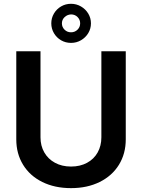

<svg xmlns="http://www.w3.org/2000/svg" viewBox="-20 -976 745 1007"><path d="M639.6 -707V-245.1Q639.6 -169.9 603.8 -111.8Q567.9 -53.7 502.7 -21.5Q437.5 10.7 352.5 10.7Q267.1 10.7 201.9 -21.5Q136.7 -53.7 101.1 -111.8Q65.4 -169.9 65.4 -245.1V-707H192.4V-255.9Q192.4 -211.4 212.2 -176.8Q231.9 -142.1 268.3 -122.3Q304.7 -102.5 352.5 -102.5Q400.4 -102.5 436.5 -122.1Q472.7 -141.6 492.2 -176.5Q511.7 -211.4 511.7 -255.9V-707ZM249 -853.5Q249 -881.3 262.9 -905Q276.9 -928.7 300.5 -942.4Q324.2 -956.1 352.5 -956.1Q380.9 -956.1 404.8 -942.1Q428.7 -928.2 442.9 -904.8Q457 -881.3 457 -853.5Q457 -825.7 442.9 -802.2Q428.7 -778.8 404.8 -764.9Q380.9 -751 352.5 -751Q324.2 -751 300.5 -764.6Q276.9 -778.3 262.9 -802Q249 -825.7 249 -853.5ZM400.4 -853.5Q400.4 -873 386.7 -886.7Q373 -900.4 352.5 -900.4Q332.5 -899.4 318.6 -886Q304.7 -872.6 304.7 -853.5Q304.7 -834 318.6 -820.3Q332.5 -806.6 352.5 -806.6Q372.6 -806.6 386.5 -820.3Q400.4 -834 400.4 -853.5Z"/></svg>

Font: Pretendard Std SemiBold
Style: Regular
Weight: 600
Designer: Base glyphs from Inter by Rasmus Andersson; Hangeul glyphs from Noto Sans CJK(Source Han Sans) by Jang Soo-young and Kan
Foundry: Kil Hyung-jin
Version: Version 1.309